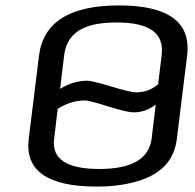

<svg xmlns="http://www.w3.org/2000/svg" viewBox="-20 -679 719 709"><path d="M671 -474C686 -597 602 -659 419 -659C238 -659 139 -597 124 -473L86 -166C72 -49 155 10 337 10C370 10 401 8 431 3C529 -13 620 -54 633 -166ZM412 -596C532 -596 587 -556 577 -476L564 -368C541 -348 514 -338 483 -338C469 -338 438 -345 390 -360C342 -374 313 -381 304 -381C268 -381 235 -371 202 -351L217 -476C230 -574 314 -596 412 -596ZM540 -167C530 -92 466 -55 347 -55C226 -55 170 -92 180 -167L193 -277C226 -298 259 -308 295 -308C303 -308 332 -301 380 -286C427 -271 459 -264 473 -264C504 -264 531 -274 555 -293Z"/></svg>

Font: Gamestation Text
Style: Italic
Weight: 400
Designer: Jonas Hecksher
Foundry: Jonas Hecksher, Playtypeª, e-types AS
Version: Version 1.003